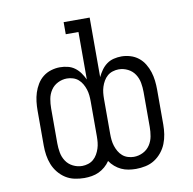

<svg xmlns="http://www.w3.org/2000/svg" viewBox="-82 -818 914 908"><g transform="rotate(-10 375.0 -363.5)"><path d="M251 8Q228 8 204.5 3Q181 -2 161.5 -14.5Q142 -27 127 -45.5Q112 -64 103.5 -85.5Q95 -107 91.5 -130Q88 -153 88 -176V-344Q88 -366 90.5 -387.5Q93 -409 99.5 -429.5Q106 -450 117.5 -469Q129 -488 146 -501.5Q163 -515 184.5 -521.5Q206 -528 227 -528Q246 -528 264.5 -523.5Q283 -519 298 -508Q313 -497 324 -481.5Q335 -466 343 -449V-677H282V-735H407V-449Q415 -466 426 -481.5Q437 -497 452 -508Q467 -519 485.5 -523.5Q504 -528 523 -528Q544 -528 565.5 -521.5Q587 -515 604 -501.5Q621 -488 632.5 -469Q644 -450 650.5 -429.5Q657 -409 659.5 -387.5Q662 -366 662 -344V-176Q662 -153 658.5 -130Q655 -107 646.5 -85.5Q638 -64 623 -45.5Q608 -27 588.5 -14.5Q569 -2 545.5 3Q522 8 499 8Q481 8 463 5Q445 2 429 -5.5Q413 -13 399 -25Q385 -37 375 -52Q365 -37 351 -25Q337 -13 321 -5.5Q305 2 287 5Q269 8 251 8ZM499 -50Q522 -50 543 -60.5Q564 -71 576.5 -90Q589 -109 593 -131.5Q597 -154 597 -176V-344Q597 -366 593 -388.5Q589 -411 576.5 -430Q564 -449 543 -459.5Q522 -470 499 -470Q485 -470 470.5 -465.5Q456 -461 445 -451.5Q434 -442 426.5 -429Q419 -416 414.5 -402Q410 -388 408.5 -373.5Q407 -359 407 -344V-176Q407 -161 408.5 -146.5Q410 -132 414.5 -118Q419 -104 426.5 -91Q434 -78 445 -68.5Q456 -59 470.5 -54.5Q485 -50 499 -50ZM251 -50Q265 -50 279.5 -54.5Q294 -59 305 -68.5Q316 -78 323.5 -91Q331 -104 335.5 -118Q340 -132 341.5 -146.5Q343 -161 343 -176V-344Q343 -359 341.5 -373.5Q340 -388 335.5 -402Q331 -416 323.5 -429Q316 -442 305 -451.5Q294 -461 279.5 -465.5Q265 -470 251 -470Q228 -470 207 -459.5Q186 -449 173.5 -430Q161 -411 157 -388.5Q153 -366 153 -344V-176Q153 -154 157 -131.5Q161 -109 173.5 -90Q186 -71 207 -60.5Q228 -50 251 -50Z"/></g></svg>

Font: Iosevka Etoile Light
Style: Regular
Weight: 300
Designer: Belleve Invis
Foundry: Belleve Invis
Version: Version 25.0.1; ttfautohint (v1.8.4)